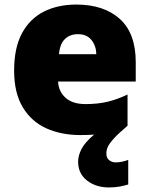

<svg xmlns="http://www.w3.org/2000/svg" viewBox="-20 -583 658 843"><path d="M447 91Q447 110 459 120Q471 130 488 130Q503 130 518 126.5Q533 123 543 119V227Q527 232 506 236Q485 240 458 240Q401 240 362 209.5Q323 179 323 127Q323 100 338 71Q353 42 393 8Q366 10 333 10Q249 10 183.5 -19.5Q118 -49 80 -112Q42 -175 42 -273Q42 -373 76.5 -437Q111 -501 172.5 -532Q234 -563 315 -563Q436 -563 506 -500Q576 -437 576 -310V-225H235Q237 -182 267.5 -154Q298 -126 356 -126Q408 -126 451 -136Q494 -146 540 -168V-31Q500 3 480 25Q460 47 453.5 61.5Q447 76 447 91ZM322 -433Q288 -433 265.5 -412Q243 -391 239 -345H403Q402 -382 381.5 -407.5Q361 -433 322 -433Z"/></svg>

Font: Noto Sans Oriya Blk
Style: Regular
Weight: 900
Designer: Amélie Bonet and Sol Matas
Foundry: Google LLC
Version: Version 2.006; ttfautohint (v1.8.4.7-5d5b)